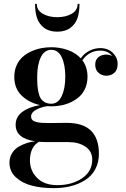

<svg xmlns="http://www.w3.org/2000/svg" viewBox="-20 -714 652 994"><path d="M170.5 -694Q170.5 -660.5 201.5 -642.8Q232.5 -625 276.5 -625Q320.5 -625 351.2 -642.8Q382 -660.5 382 -694H391.5Q391.5 -652 381.5 -621.2Q371.5 -590.5 345 -570.2Q318.5 -550 276.5 -550Q234.5 -550 208 -570.2Q181.5 -590.5 171.5 -621.2Q161.5 -652 161.5 -694ZM61 -68Q61 -109.5 96 -135Q131 -160.5 187 -170Q129.5 -183 91.8 -219.5Q54 -256 54 -316.5Q54 -348.5 65.5 -374.8Q77 -401 96 -418.2Q115 -435.5 140.2 -447.2Q165.5 -459 192 -464.2Q218.5 -469.5 245.5 -469.5Q289.5 -469.5 330.5 -455.2Q371.5 -441 398 -412Q417.5 -439.5 444.8 -452.2Q472 -465 498.5 -465Q539 -465 564 -440.5Q589 -416 589 -383.5Q589 -351.5 571.8 -336.8Q554.5 -322 530 -322Q507 -322 490 -337.2Q473 -352.5 473 -379Q473 -405 489.8 -418.2Q506.5 -431.5 530 -431.5Q546 -431.5 561 -424Q539 -452 499.5 -452Q441.5 -452 406.5 -402Q433 -366.5 433 -316.5Q433 -284.5 421.8 -258.2Q410.5 -232 392 -214.8Q373.5 -197.5 349 -185.8Q324.5 -174 298.5 -168.8Q272.5 -163.5 245.5 -163.5Q232 -163.5 225 -164.5Q191.5 -159.5 166.2 -145.5Q141 -131.5 141 -111Q141 -100 147.5 -93Q154 -86 167.8 -82.5Q181.5 -79 196.5 -78Q211.5 -77 234.5 -77Q253 -77 282.5 -77.5Q312 -78 325.5 -78Q492 -78 492 82Q492 127.5 473 162.5Q454 197.5 420.8 218.5Q387.5 239.5 346.5 249.8Q305.5 260 257.5 260Q194.5 260 144.5 247Q94.5 234 61.8 203.5Q29 173 29 128.5Q29 100.5 42.5 78.8Q56 57 77.8 44.8Q99.5 32.5 120.5 26Q141.5 19.5 162.5 17.5Q61 3 61 -68ZM172.5 -316.5Q172.5 -290.5 173.8 -272.8Q175 -255 179.2 -235.5Q183.5 -216 191 -204.2Q198.5 -192.5 212.2 -184.8Q226 -177 245.5 -177Q281 -177 299.5 -216.5Q318 -256 318 -316.5Q318 -378.5 299.8 -417.2Q281.5 -456 245.5 -456Q209.5 -456 191 -417.2Q172.5 -378.5 172.5 -316.5ZM135 116.5Q135 169.5 172 207Q209 244.5 277 244.5Q352 244.5 404.8 209Q457.5 173.5 457.5 112.5Q457.5 68.5 422 45Q386.5 21.5 334 21.5H220.5Q199.5 21.5 181.5 20Q135 48 135 116.5Z"/></svg>

Font: Bodoni* 16pt Medium
Style: Regular
Weight: 500
Version: Version 2.3